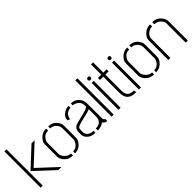

<svg xmlns="http://www.w3.org/2000/svg" viewBox="145 -1615 2548 2548"><g transform="rotate(-45 1419.0 -341.5)"><path d="M39.1 0V-681.6H78.1V0ZM99.6 -251 369.1 -502H427.7L158.2 -251L427.7 0H369.1Z M484.4 -137.7V-367.2Q484.4 -412.1 525.4 -454.1Q573.2 -503.9 644.5 -503.9V-466.8Q576.2 -466.8 540 -408.2Q523.4 -380.9 523.4 -354.5V-150.4Q523.4 -111.3 561.5 -73.2Q598.6 -36.1 644.5 -36.1V1Q554.7 1 506.8 -71.3Q484.4 -106.4 484.4 -137.7ZM684.6 1V-36.1Q747.1 -36.1 783.2 -93.8Q800.8 -122.1 800.8 -148.4V-354.5Q800.8 -397.5 763.7 -434.6Q729.5 -466.8 684.6 -466.8V-503.9Q771.5 -503.9 817.4 -432.6Q839.8 -398.4 839.8 -367.2V-137.7Q839.8 -91.8 799.8 -48.8Q753.9 0 684.6 1Z M916 -118.2V-163.1Q917 -226.6 963.9 -251Q981.4 -259.8 1101.6 -288.1Q1224.6 -316.4 1225.6 -338.9V-354.5Q1225.6 -421.9 1167 -456.1Q1139.6 -471.7 1112.3 -471.7V-506.8Q1203.1 -506.8 1245.1 -431.6Q1265.6 -394.5 1265.6 -352.5V-72.3Q1269.5 -42 1291 -39.1V-1Q1252 -1 1230.5 -33.2Q1228.5 -36.1 1226.6 -38.1Q1194.3 -5.9 1125 -1Q1118.2 -1 1112.3 -1V-38.1Q1225.6 -40 1226.6 -145.5V-285.2Q1199.2 -270.5 1081.1 -245.1Q985.4 -223.6 966.8 -205.1Q956.1 -193.4 956.1 -167V-128.9Q957 -63.5 1025.4 -43.9Q1045.9 -38.1 1068.4 -38.1V-1Q982.4 -1 938.5 -57.6Q916 -86.9 916 -118.2ZM922.9 -379.9Q921.9 -441.4 981.4 -480.5Q1022.5 -506.8 1068.4 -506.8V-469.7Q1013.7 -469.7 980.5 -426.8Q959 -399.4 959 -366.2Z M1371.1 0V-681.6H1410.2V0Z M1492.2 -569.3Q1492.2 -588.9 1511.7 -594.7Q1516.6 -595.7 1519.5 -595.7Q1539.1 -595.7 1544.9 -577.1Q1545.9 -573.2 1545.9 -569.3Q1545.9 -549.8 1527.3 -543.9Q1523.4 -543 1519.5 -543Q1499 -543 1493.2 -561.5Q1492.2 -566.4 1492.2 -569.3ZM1500 0V-503.9H1539.1V0Z M1606.4 -454.1V-492.2H1668V-683.6H1707V-492.2H1768.6V-454.1H1707V-155.3Q1707 -69.3 1760.7 -46.9Q1786.1 -37.1 1823.2 -37.1H1824.2L1833 0H1818.4Q1701.2 -1 1676.8 -89.8Q1668 -120.1 1668 -164.1V-454.1Z M1874 -569.3Q1874 -588.9 1893.6 -594.7Q1898.4 -595.7 1901.4 -595.7Q1920.9 -595.7 1926.8 -577.1Q1927.7 -573.2 1927.7 -569.3Q1927.7 -549.8 1909.2 -543.9Q1905.3 -543 1901.4 -543Q1880.9 -543 1875 -561.5Q1874 -566.4 1874 -569.3ZM1881.8 0V-503.9H1920.9V0Z M2005.9 -137.7V-367.2Q2005.9 -412.1 2046.9 -454.1Q2094.7 -503.9 2166 -503.9V-466.8Q2097.7 -466.8 2061.5 -408.2Q2044.9 -380.9 2044.9 -354.5V-150.4Q2044.9 -111.3 2083 -73.2Q2120.1 -36.1 2166 -36.1V1Q2076.2 1 2028.3 -71.3Q2005.9 -106.4 2005.9 -137.7ZM2206.1 1V-36.1Q2268.6 -36.1 2304.7 -93.8Q2322.3 -122.1 2322.3 -148.4V-354.5Q2322.3 -397.5 2285.2 -434.6Q2251 -466.8 2206.1 -466.8V-503.9Q2293 -503.9 2338.9 -432.6Q2361.3 -398.4 2361.3 -367.2V-137.7Q2361.3 -91.8 2321.3 -48.8Q2275.4 0 2206.1 1Z M2435.5 0V-368.2Q2435.5 -414.1 2477.5 -457Q2526.4 -506.8 2597.7 -506.8V-467.8Q2541 -467.8 2501 -423.8Q2474.6 -394.5 2474.6 -363.3V0ZM2638.7 -467.8V-506.8Q2726.6 -506.8 2775.4 -435.5Q2800.8 -399.4 2800.8 -368.2V0H2761.7V-363.3Q2761.7 -395.5 2728.5 -429.7Q2690.4 -466.8 2638.7 -467.8Z"/></g></svg>

Font: Post No Bills Colombo
Style: Light
Weight: 400
Designer: Kosala Senevirathne, Siva Puranthara, Lasantha Premarathna, Tharique Azeez
Foundry: Mooniak
Version: Version 1.220 ; ttfautohint (v1.5)